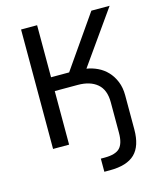

<svg xmlns="http://www.w3.org/2000/svg" viewBox="-130 -793 910 1087"><g transform="rotate(-15 325.0 -250.0)"><path d="M368 123Q431 123 456.5 97Q482 71 482 8V-171Q482 -244 440.5 -279Q399 -314 327 -314H192V0H98V-700H192V-395H298L510 -700H617L398 -390Q431 -385 462.5 -370Q494 -355 518 -329.5Q542 -304 556.5 -268.5Q571 -233 571 -188V12Q571 109 524.5 154.5Q478 200 378 200H345V123Z"/></g></svg>

Font: Golos UI
Style: Regular
Weight: 400
Designer: A.Korolkova, Vitaly Kuzmin
Foundry: ParaType Ltd
Version: Version 2.000